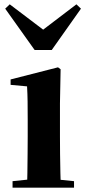

<svg xmlns="http://www.w3.org/2000/svg" viewBox="-20 -867 394 887"><path d="M38 0V-30L144 -41H214L322 -30V0ZM105 0Q106 -26 106.5 -68Q107 -110 107.5 -156Q108 -202 108 -236V-313Q108 -363 107.5 -398Q107 -433 105 -468L29 -475V-500L248 -556L260 -547L257 -390V-236Q257 -202 257.5 -156Q258 -110 259 -68Q260 -26 261 0ZM25 -847 219 -700H140L333 -847L354 -827L219 -636H140L4 -827Z"/></svg>

Font: Noto Serif JP ExtraBold
Style: Regular
Weight: 800
Designer: Ryoko NISHIZUKA 西塚涼子 (kana & ideographs); Frank Grießhammer (Latin, Greek & Cyrillic); Wenlong ZHANG 张文龙 (bopomofo); San
Foundry: Adobe
Version: Version 2.003-H1;hotconv 1.1.1;makeotfexe 2.6.0